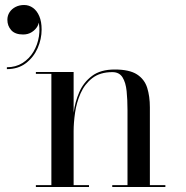

<svg xmlns="http://www.w3.org/2000/svg" viewBox="-20 -748 742 768"><path d="M274.5 -460V-7.5H336V0H123.5V-7.5H185.5V-452.5H123.5V-460ZM579.5 -319V-7.5H641.5V0H429V-7.5H490V-307Q490 -349 486.5 -383.5Q483 -418 470 -438.8Q457 -459.5 429.5 -459.5Q380 -459.5 349.2 -435.5Q318.5 -411.5 302.2 -374.5Q286 -337.5 280.2 -297Q274.5 -256.5 274.5 -223.5L269 -219.5Q269 -254 274.5 -297Q280 -340 297 -379.2Q314 -418.5 348 -444.2Q382 -470 439 -470Q497.5 -470 527.8 -450.5Q558 -431 568.8 -396.8Q579.5 -362.5 579.5 -319ZM7.5 -471.5V-479Q43 -479 70 -496Q97 -513 113.8 -541Q130.5 -569 135.8 -602.8Q141 -636.5 132.5 -670H135Q137.5 -657 130 -643.2Q122.5 -629.5 107.5 -619.8Q92.5 -610 72.5 -610Q40.5 -610 25 -627.2Q9.5 -644.5 9.5 -669Q9.5 -685.5 18.2 -699Q27 -712.5 42.2 -720.2Q57.5 -728 76.5 -728Q96 -728 112 -716.5Q128 -705 137.2 -683.2Q146.5 -661.5 146.5 -630Q146.5 -591.5 130.5 -555.2Q114.5 -519 83.5 -495.2Q52.5 -471.5 7.5 -471.5Z"/></svg>

Font: Bodoni Moda 28pt
Style: Regular
Weight: 400
Designer: Owen Earl
Foundry: indestructible type
Version: Version 2.005